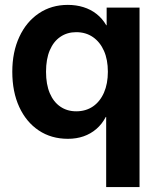

<svg xmlns="http://www.w3.org/2000/svg" viewBox="-20 -546 632 770"><path d="M539.6 204.1H405.8V-77.1H404.3Q389.2 -48.3 366.5 -28.8Q343.8 -9.3 315.2 0.7Q286.6 10.7 252.4 10.7Q185.5 10.7 135.3 -22.9Q85 -56.6 57.1 -117.2Q29.3 -177.7 29.3 -258.3Q29.3 -337.4 57.4 -397.9Q85.4 -458.5 135.7 -492.4Q186 -526.4 252 -526.4Q285.6 -526.4 314.7 -517.3Q343.8 -508.3 366.9 -490.2Q390.1 -472.2 406.2 -444.8H407.7V-515.6H539.6ZM285.6 -99.6Q324.2 -99.6 352.8 -119.1Q381.3 -138.7 397 -174.6Q412.6 -210.4 412.6 -258.3Q412.6 -306.6 397 -342Q381.3 -377.4 352.8 -397.2Q324.2 -417 285.6 -417Q249.5 -417 222.2 -398.4Q194.8 -379.9 179.7 -344.5Q164.6 -309.1 164.6 -258.3Q164.6 -207.5 179.7 -172.1Q194.8 -136.7 222.2 -118.2Q249.5 -99.6 285.6 -99.6Z"/></svg>

Font: Inter Cardless Display
Style: Bold
Weight: 700
Designer: Rasmus Andersson
Foundry: rsms
Version: Version 4.001;git-9221beed3